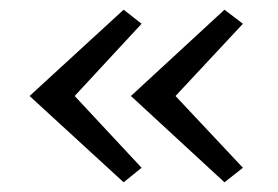

<svg xmlns="http://www.w3.org/2000/svg" viewBox="-20 -409 573 396"><path d="M41 -211 235 -389 272 -360 134 -211 272 -63 235 -33ZM250 -211 443 -389 481 -360 342 -211 481 -63 443 -33Z"/></svg>

Font: LXGW Bright TC
Style: Regular
Weight: 400
Designer: Christian Thalmann (Catharsis Fonts)
Foundry: LXGW / Christian Thalmann (Catharsis Fonts) / Fontworks Inc.
Version: Version 5.501